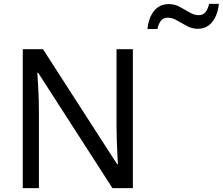

<svg xmlns="http://www.w3.org/2000/svg" viewBox="-20 -967 1145 987"><path d="M663 0H558L176 -593H172Q174 -558 177 -506Q180 -454 180 -399V0H97V-714H201L582 -123H586Q585 -139 583.5 -171Q582 -203 580.5 -241Q579 -279 579 -311V-714H663ZM738 -818Q744 -877 772.5 -911.5Q801 -946 848 -946Q878 -946 904.5 -931.5Q931 -917 955 -903Q979 -889 1000 -889Q1023 -889 1035.5 -903.5Q1048 -918 1055 -947H1105Q1099 -889 1071 -854Q1043 -819 996 -819Q968 -819 941.5 -833Q915 -847 890.5 -861.5Q866 -876 844 -876Q820 -876 808 -861.5Q796 -847 789 -818Z"/></svg>

Font: Noto Sans Thai Looped
Style: Regular
Weight: 400
Designer: Sasikarn Vongin, Ben Mitchell
Foundry: The Fontpad Ltd
Version: Version 1.001; ttfautohint (v1.8.4.7-5d5b)